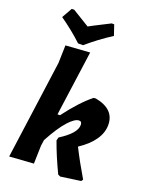

<svg xmlns="http://www.w3.org/2000/svg" viewBox="-166 -986 847 1084"><g transform="rotate(20 257.5 -444.0)"><path d="M327 -900 348 -838Q269 -787 202 -729H172Q114 -784 37 -838L72 -900H87Q148 -863 190 -837Q213 -850 257 -872Q301 -894 312 -900ZM373 -471Q490 -449 490 -354Q490 -261 371 -181Q413 -98 462 -16L455 -5L334 12L320 5Q274 -91 245 -173L250 -192Q344 -251 344 -301Q344 -322 327 -322Q302 -322 263.5 -279.5Q225 -237 178 -150L173 -114L170 -6L25 4L106 -587L109 -694L254 -704L200 -313H215Q292 -416 360 -470Z"/></g></svg>

Font: Alegreya Sans ExtraBold
Style: Italic
Weight: 800
Italic angle: -7°
Designer: Juan Pablo del Peral
Foundry: Huerta Tipografica
Version: Version 2.007